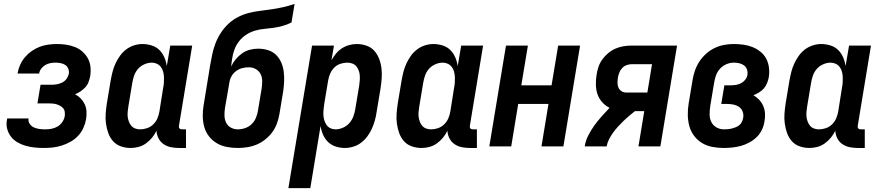

<svg xmlns="http://www.w3.org/2000/svg" viewBox="-20 -755 4540 990"><path d="M205 8Q181 8 157.5 5.5Q134 3 111.5 -3.5Q89 -10 69.5 -21.5Q50 -33 36.5 -50.5Q23 -68 17 -90.5Q11 -113 16 -138L17 -144H128L127 -142Q125 -127 134 -115Q143 -103 156 -97.5Q169 -92 183.5 -90Q198 -88 213 -88Q229 -88 245.5 -91Q262 -94 276.5 -102.5Q291 -111 301 -125.5Q311 -140 314 -156Q315 -167 314 -177.5Q313 -188 306.5 -196Q300 -204 291 -209Q282 -214 272.5 -217Q263 -220 252 -221Q241 -222 230 -222H173L189 -318H246Q260 -318 274 -320.5Q288 -323 301.5 -330Q315 -337 323.5 -349Q332 -361 335 -375Q337 -388 332 -400.5Q327 -413 316.5 -420Q306 -427 292.5 -429.5Q279 -432 266 -432Q253 -432 239.5 -429.5Q226 -427 214 -420Q202 -413 193 -401.5Q184 -390 182 -377V-376H71V-379Q75 -401 84.5 -422Q94 -443 109.5 -461Q125 -479 144.5 -492.5Q164 -506 185.5 -514Q207 -522 229.5 -525Q252 -528 274 -528Q298 -528 321.5 -524.5Q345 -521 366.5 -512.5Q388 -504 405 -489Q422 -474 433 -454Q444 -434 446.5 -410Q449 -386 445 -362Q442 -347 436.5 -332Q431 -317 420 -305Q409 -293 395.5 -284Q382 -275 367 -269Q384 -260 396.5 -247Q409 -234 417 -217Q425 -200 426 -180Q427 -160 424 -141Q420 -118 410 -95.5Q400 -73 382.5 -54.5Q365 -36 343.5 -24Q322 -12 298.5 -4.5Q275 3 251.5 5.5Q228 8 205 8Z M939 8H903Q882 8 861.5 4Q841 0 824 -11.5Q807 -23 797.5 -41.5Q788 -60 787 -81Q778 -62 764 -45Q750 -28 732.5 -15.5Q715 -3 694.5 2.5Q674 8 654 8Q627 8 603 -0.5Q579 -9 563 -27Q547 -45 538.5 -68.5Q530 -92 526.5 -117.5Q523 -143 525 -169.5Q527 -196 531 -222L551 -342Q555 -364 560.5 -385.5Q566 -407 575.5 -427.5Q585 -448 598.5 -467Q612 -486 630.5 -500Q649 -514 671 -521Q693 -528 714 -528Q739 -528 762.5 -520.5Q786 -513 802 -497Q818 -481 827.5 -459Q837 -437 840 -414L858 -520H971L903 -108Q902 -104 902.5 -100Q903 -96 905.5 -93Q908 -90 911.5 -89Q915 -88 919 -88H939ZM702 -88Q720 -88 738 -94Q756 -100 770 -113.5Q784 -127 791.5 -144.5Q799 -162 802 -180L821 -300Q824 -314 825 -328.5Q826 -343 825.5 -357Q825 -371 821.5 -384.5Q818 -398 810 -409Q802 -420 789.5 -426Q777 -432 763 -432Q744 -432 724.5 -423.5Q705 -415 691.5 -399.5Q678 -384 671.5 -365Q665 -346 662 -327L642 -207Q640 -193 638.5 -179.5Q637 -166 638.5 -153Q640 -140 644.5 -128Q649 -116 657 -106.5Q665 -97 677 -92.5Q689 -88 702 -88Z M1206 8Q1177 8 1149 2.5Q1121 -3 1098 -16.5Q1075 -30 1058 -51.5Q1041 -73 1033.5 -99.5Q1026 -126 1025.5 -155Q1025 -184 1030 -213L1063 -415Q1068 -444 1074 -473Q1080 -502 1090.5 -530Q1101 -558 1118 -584.5Q1135 -611 1158 -632.5Q1181 -654 1209 -668Q1237 -682 1266 -689Q1295 -696 1324.5 -699.5Q1354 -703 1383.5 -707.5Q1413 -712 1442 -718.5Q1471 -725 1499 -735L1483 -639Q1461 -628 1437.5 -621.5Q1414 -615 1390 -611.5Q1366 -608 1342.5 -606Q1319 -604 1295 -597Q1271 -590 1249.5 -576Q1228 -562 1212.5 -542Q1197 -522 1188.5 -498.5Q1180 -475 1177 -452Q1175 -442 1174 -432Q1173 -422 1172 -412Q1181 -432 1195.5 -449.5Q1210 -467 1228.5 -480Q1247 -493 1268.5 -498.5Q1290 -504 1311 -504Q1337 -504 1361.5 -496.5Q1386 -489 1403 -472.5Q1420 -456 1430 -433Q1440 -410 1443 -385.5Q1446 -361 1445 -335Q1444 -309 1440 -283L1421 -168Q1417 -144 1408.5 -120Q1400 -96 1385 -75Q1370 -54 1349 -37Q1328 -20 1304.5 -10Q1281 0 1255.5 4Q1230 8 1206 8ZM1206 -88Q1225 -88 1244 -94.5Q1263 -101 1277.5 -115Q1292 -129 1299.5 -147Q1307 -165 1310 -184L1329 -298Q1332 -318 1332 -337.5Q1332 -357 1323.5 -373.5Q1315 -390 1298.5 -399Q1282 -408 1263 -408Q1245 -408 1228 -403.5Q1211 -399 1196 -387.5Q1181 -376 1172.5 -359.5Q1164 -343 1162 -325L1140 -198Q1137 -178 1137.5 -158.5Q1138 -139 1146 -122.5Q1154 -106 1170.5 -97Q1187 -88 1206 -88Z M1467 215 1589 -520H1702L1689 -444Q1699 -462 1712 -478Q1725 -494 1742.5 -505.5Q1760 -517 1780 -522.5Q1800 -528 1819 -528Q1846 -528 1870 -519.5Q1894 -511 1910 -493Q1926 -475 1935 -451.5Q1944 -428 1947 -402.5Q1950 -377 1948 -350.5Q1946 -324 1942 -298L1922 -178Q1919 -156 1913 -134.5Q1907 -113 1898 -92.5Q1889 -72 1875 -53Q1861 -34 1843 -20Q1825 -6 1802.5 1Q1780 8 1759 8Q1734 8 1711 0.5Q1688 -7 1671.5 -23Q1655 -39 1645.5 -61Q1636 -83 1633 -106L1580 215ZM1710 -88Q1729 -88 1748.5 -96.5Q1768 -105 1781.5 -120.5Q1795 -136 1802 -155Q1809 -174 1812 -193L1832 -313Q1834 -327 1835 -340.5Q1836 -354 1835 -367Q1834 -380 1829.5 -392Q1825 -404 1817 -413.5Q1809 -423 1796.5 -427.5Q1784 -432 1771 -432Q1753 -432 1735 -426Q1717 -420 1703.5 -406.5Q1690 -393 1682.5 -375.5Q1675 -358 1672 -340L1652 -220Q1650 -206 1648.5 -191.5Q1647 -177 1647.5 -163Q1648 -149 1652 -135.5Q1656 -122 1663.5 -111Q1671 -100 1683.5 -94Q1696 -88 1710 -88Z M2439 8H2403Q2382 8 2361.5 4Q2341 0 2324 -11.5Q2307 -23 2297.5 -41.5Q2288 -60 2287 -81Q2278 -62 2264 -45Q2250 -28 2232.5 -15.5Q2215 -3 2194.5 2.5Q2174 8 2154 8Q2127 8 2103 -0.5Q2079 -9 2063 -27Q2047 -45 2038.5 -68.5Q2030 -92 2026.5 -117.5Q2023 -143 2025 -169.5Q2027 -196 2031 -222L2051 -342Q2055 -364 2060.5 -385.5Q2066 -407 2075.5 -427.5Q2085 -448 2098.5 -467Q2112 -486 2130.5 -500Q2149 -514 2171 -521Q2193 -528 2214 -528Q2239 -528 2262.5 -520.5Q2286 -513 2302 -497Q2318 -481 2327.5 -459Q2337 -437 2340 -414L2358 -520H2471L2403 -108Q2402 -104 2402.5 -100Q2403 -96 2405.5 -93Q2408 -90 2411.5 -89Q2415 -88 2419 -88H2439ZM2202 -88Q2220 -88 2238 -94Q2256 -100 2270 -113.5Q2284 -127 2291.5 -144.5Q2299 -162 2302 -180L2321 -300Q2324 -314 2325 -328.5Q2326 -343 2325.5 -357Q2325 -371 2321.5 -384.5Q2318 -398 2310 -409Q2302 -420 2289.5 -426Q2277 -432 2263 -432Q2244 -432 2224.5 -423.5Q2205 -415 2191.5 -399.5Q2178 -384 2171.5 -365Q2165 -346 2162 -327L2142 -207Q2140 -193 2138.5 -179.5Q2137 -166 2138.5 -153Q2140 -140 2144.5 -128Q2149 -116 2157 -106.5Q2165 -97 2177 -92.5Q2189 -88 2202 -88Z M2503 0 2589 -520H2702L2668 -315H2824L2858 -520H2971L2885 0H2772L2808 -219H2652L2616 0Z M2995 0Q2999 -28 3012.5 -55Q3026 -82 3043.5 -106.5Q3061 -131 3081.5 -154Q3102 -177 3123 -199Q3101 -210 3085 -228Q3069 -246 3061 -269Q3053 -292 3052.5 -318Q3052 -344 3056 -369Q3059 -390 3066 -410.5Q3073 -431 3086 -449Q3099 -467 3116.5 -481.5Q3134 -496 3154 -504.5Q3174 -513 3195 -516.5Q3216 -520 3237 -520H3471L3385 0H3272L3302 -182H3254Q3238 -170 3222.5 -156.5Q3207 -143 3193 -129.5Q3179 -116 3165.5 -101Q3152 -86 3140.5 -70Q3129 -54 3120 -36Q3111 -18 3108 0ZM3208 -278H3318L3342 -424H3237Q3224 -424 3210.5 -419Q3197 -414 3187.5 -403.5Q3178 -393 3173 -380Q3168 -367 3166 -354Q3164 -341 3164 -327.5Q3164 -314 3169 -303Q3174 -292 3184.5 -285Q3195 -278 3208 -278Z M3713 8Q3682 8 3653 2.5Q3624 -3 3600 -17.5Q3576 -32 3559 -54.5Q3542 -77 3534.5 -104.5Q3527 -132 3526.5 -162Q3526 -192 3531 -222L3551 -342Q3555 -367 3563.5 -391.5Q3572 -416 3586.5 -438Q3601 -460 3621 -478Q3641 -496 3665 -507.5Q3689 -519 3714 -523.5Q3739 -528 3763 -528Q3789 -528 3814 -524.5Q3839 -521 3861 -512Q3883 -503 3901.5 -488Q3920 -473 3931 -452Q3942 -431 3945 -406Q3948 -381 3944 -356Q3941 -341 3935 -326Q3929 -311 3918.5 -299Q3908 -287 3894 -278.5Q3880 -270 3865 -264Q3882 -254 3895 -240Q3908 -226 3915.5 -208.5Q3923 -191 3924.5 -170.5Q3926 -150 3922 -130Q3919 -108 3909 -86.5Q3899 -65 3882 -48.5Q3865 -32 3844 -20.5Q3823 -9 3801 -3Q3779 3 3756.5 5.5Q3734 8 3713 8ZM3713 -88Q3723 -88 3733.5 -89Q3744 -90 3754 -92.5Q3764 -95 3774 -99Q3784 -103 3792.5 -110Q3801 -117 3805.5 -127Q3810 -137 3812 -147Q3815 -164 3809.5 -179Q3804 -194 3791.5 -203Q3779 -212 3763 -215.5Q3747 -219 3730 -219H3699L3715 -315H3746Q3760 -315 3773.5 -317Q3787 -319 3800 -325.5Q3813 -332 3822.5 -344Q3832 -356 3834 -369Q3836 -384 3831.5 -397Q3827 -410 3816 -418Q3805 -426 3791.5 -429Q3778 -432 3763 -432Q3744 -432 3724.5 -423.5Q3705 -415 3691.5 -399.5Q3678 -384 3671.5 -365Q3665 -346 3662 -327L3642 -207Q3639 -186 3639 -164.5Q3639 -143 3648 -125.5Q3657 -108 3674.5 -98Q3692 -88 3713 -88Z M4439 8H4403Q4382 8 4361.5 4Q4341 0 4324 -11.5Q4307 -23 4297.5 -41.5Q4288 -60 4287 -81Q4278 -62 4264 -45Q4250 -28 4232.5 -15.5Q4215 -3 4194.5 2.5Q4174 8 4154 8Q4127 8 4103 -0.5Q4079 -9 4063 -27Q4047 -45 4038.5 -68.5Q4030 -92 4026.5 -117.5Q4023 -143 4025 -169.5Q4027 -196 4031 -222L4051 -342Q4055 -364 4060.5 -385.5Q4066 -407 4075.5 -427.5Q4085 -448 4098.5 -467Q4112 -486 4130.5 -500Q4149 -514 4171 -521Q4193 -528 4214 -528Q4239 -528 4262.5 -520.5Q4286 -513 4302 -497Q4318 -481 4327.5 -459Q4337 -437 4340 -414L4358 -520H4471L4403 -108Q4402 -104 4402.5 -100Q4403 -96 4405.5 -93Q4408 -90 4411.5 -89Q4415 -88 4419 -88H4439ZM4202 -88Q4220 -88 4238 -94Q4256 -100 4270 -113.5Q4284 -127 4291.5 -144.5Q4299 -162 4302 -180L4321 -300Q4324 -314 4325 -328.5Q4326 -343 4325.5 -357Q4325 -371 4321.5 -384.5Q4318 -398 4310 -409Q4302 -420 4289.5 -426Q4277 -432 4263 -432Q4244 -432 4224.5 -423.5Q4205 -415 4191.5 -399.5Q4178 -384 4171.5 -365Q4165 -346 4162 -327L4142 -207Q4140 -193 4138.5 -179.5Q4137 -166 4138.5 -153Q4140 -140 4144.5 -128Q4149 -116 4157 -106.5Q4165 -97 4177 -92.5Q4189 -88 4202 -88Z"/></svg>

Font: Iosevka Term Curly
Style: Bold Italic
Weight: 700
Italic angle: -9°
Designer: Belleve Invis
Foundry: Belleve Invis
Version: Version 32.3.0